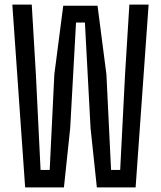

<svg xmlns="http://www.w3.org/2000/svg" viewBox="-20 -820 704 840"><path d="M90 0 33.9 -800H118.9L137 -494.4L157.5 -76.4H197.4L217.7 -494.4L256.7 -795H406.7L445.6 -494.4L465.9 -76.4H505.8L527.1 -494.4L546 -800H630.2L573.3 0H403.7L376.2 -259.6L351.5 -721.3H312.6L287.1 -259.6L259.7 0Z"/></svg>

Font: Big Shoulders Text SC Thin
Style: Regular
Weight: 100
Designer: Patric King
Foundry: XO Type Co
Version: Version 2.002